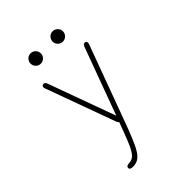

<svg xmlns="http://www.w3.org/2000/svg" viewBox="-256 -777 1131 1131"><g transform="rotate(-45 309.5 -212.0)"><path d="M168.5 237.5Q143 237.5 143 222Q143 214.5 149.2 210.2Q155.5 206 171 205.5Q195.5 204 212.8 184.5Q230 165 248.5 120.5Q267 76 295 0L297 -5.5Q290.5 -10.5 286 -23L128.5 -455.5Q126 -463 126 -466.5Q126 -474 131 -477.5Q136 -481 141.5 -481Q147 -481 151.8 -476.8Q156.5 -472.5 160.5 -461L311.5 -45L463.5 -458Q467.5 -469.5 471.8 -475.2Q476 -481 484 -481Q489.5 -481 493.8 -478Q498 -475 498 -467.5Q498 -465.5 497.5 -462.2Q497 -459 495.5 -455L328 0Q302 71 282.8 117.5Q263.5 164 247 190Q230.5 216 212 226.8Q193.5 237.5 168.5 237.5ZM214 -576Q196.5 -576 184 -588.5Q171.5 -601 171.5 -619Q171.5 -637 184 -649.5Q196.5 -662 214 -662Q232 -662 244.5 -649.5Q257 -637 257 -619Q257 -601 244.5 -588.5Q232 -576 214 -576ZM398 -576Q380 -576 367.5 -588.5Q355 -601 355 -619Q355 -637 367.5 -649.5Q380 -662 398 -662Q415.5 -662 428.2 -649.5Q441 -637 441 -619Q441 -601 428.2 -588.5Q415.5 -576 398 -576Z"/></g></svg>

Font: Sono Monospace ExtraLight
Style: Regular
Weight: 250
Version: Version 2.112